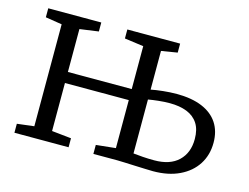

<svg xmlns="http://www.w3.org/2000/svg" viewBox="-81 -679 1056 815"><g transform="rotate(15 447.0 -271.5)"><path d="M646.5 5.5Q632 5.5 610.5 4.5Q589 3.5 565.8 2.8Q542.5 2 522 1Q501.5 0 488.5 0H383.5V-39.5L469.5 -48.5V-259.5H189V-48.5L274.5 -39.5V0H36.5V-39.5L111 -48.5V-496.5L38.5 -508V-547.5H271.5V-508L189 -496.5V-308H469.5V-496.5L386 -508V-547.5H618V-508L547.5 -496.5V-326.5Q569.5 -331 600 -334.2Q630.5 -337.5 660 -337.5Q726 -337.5 771.5 -318.5Q817 -299.5 840.5 -263.8Q864 -228 864 -177.5Q864 -123.5 837.5 -82.2Q811 -41 762.2 -17.8Q713.5 5.5 646.5 5.5ZM640 -40.5Q709 -40.5 746 -76Q783 -111.5 783 -172Q783 -214 765.8 -240.5Q748.5 -267 716.8 -279.5Q685 -292 641.5 -292Q618 -292 592.2 -289.2Q566.5 -286.5 547.5 -283V-46Q566 -44 590 -42.2Q614 -40.5 640 -40.5Z"/></g></svg>

Font: Merriweather 36pt Light
Style: Regular
Weight: 300
Designer: Eben Sorkin
Foundry: Eben Sorkin
Version: Version 2.100